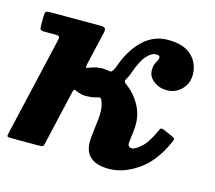

<svg xmlns="http://www.w3.org/2000/svg" viewBox="-86 -638 849 758"><g transform="rotate(15 338.0 -259.0)"><path d="M631.5 -148Q637 -160 635.8 -164Q634.5 -168 624 -172L590.5 -187Q578 -192 575 -189.5Q572 -187 567.5 -176.5Q544.5 -125.5 520.5 -105Q496.5 -84.5 485.5 -84.5Q474 -84.5 470.5 -90.5Q467 -96.5 468.5 -108L474 -154.5Q480.5 -208.5 458.8 -251Q437 -293.5 401.5 -320Q391.5 -327.5 389.8 -331.8Q388 -336 392.5 -343.5Q396.5 -349.5 400 -356.8Q403.5 -364 406 -372.5Q424.5 -424.5 443.8 -446Q463 -467.5 482 -467.5Q488.5 -467.5 492.8 -465.8Q497 -464 497 -457Q497 -450.5 493 -444.2Q489 -438 485 -428.5Q481 -419 481 -403Q481 -377 504 -359.2Q527 -341.5 559 -341.5Q581.5 -341.5 600.5 -352.8Q619.5 -364 630.8 -383Q642 -402 642 -426.5Q642 -473 610 -504Q578 -535 513 -535Q457 -535 415 -497.5Q373 -460 347.5 -394.5Q342.5 -378 336 -366.5Q330.5 -357.5 327.5 -356.2Q324.5 -355 313.5 -357Q302.5 -359 291 -359Q280.5 -359 267.5 -356.8Q254.5 -354.5 241 -348.5Q227.5 -343 226.8 -346Q226 -349 228.5 -361.5L259 -493Q263 -509 259 -514.5Q255 -520 238 -520H34.5Q20 -520 16.5 -516Q13 -512 13 -497.5V-460Q13 -448 15.8 -444Q18.5 -440 30.5 -440H73.5Q91 -440 93 -436Q95 -432 92 -418.5L1 -24.5Q-2.5 -9.5 -2.5 -4.8Q-2.5 0 17 0H128Q142.5 0 144.8 -3.5Q147 -7 149.5 -18.5L200 -238Q202.5 -248 204.8 -249Q207 -250 217 -245.5Q234.5 -237 257 -237Q265.5 -237 274.8 -238Q284 -239 293 -241.5Q305.5 -245 310.8 -245.2Q316 -245.5 320 -234.5Q327 -218 328.2 -198.2Q329.5 -178.5 327 -160L319 -90.5Q312 -34.5 337.5 -8.5Q363 17.5 417.5 17.5Q476 17.5 535 -23Q594 -63.5 631.5 -148Z"/></g></svg>

Font: Besley
Style: Bold Italic
Weight: 700
Italic angle: -13°
Designer: Owen Earl
Foundry: indestructible type*
Version: Version 2.001